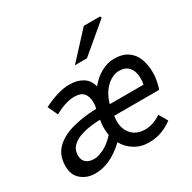

<svg xmlns="http://www.w3.org/2000/svg" viewBox="-167 -915 1092 1093"><g transform="rotate(-30 379.5 -368.5)"><path d="M156 12Q104 12 66.5 -19Q29 -50 29 -108Q29 -178 70 -220Q111 -262 182 -282Q253 -302 344 -305Q347 -316 348 -324.5Q349 -333 349 -341Q349 -384 330 -405.5Q311 -427 269 -427Q241 -427 207 -416Q173 -405 140 -386L109 -451Q146 -471 193 -486Q240 -501 279 -501Q330 -501 365.5 -479.5Q401 -458 412 -413Q445 -454 487.5 -477.5Q530 -501 573 -501Q629 -501 663 -477Q697 -453 712 -413Q727 -373 727 -322Q727 -301 724 -282Q721 -263 717 -247Q713 -231 708 -219H413Q405 -169 418.5 -134Q432 -99 460.5 -81Q489 -63 527 -63Q557 -63 584 -73Q611 -83 633 -99L666 -42Q637 -19 597.5 -3.5Q558 12 509 12Q457 12 415 -14.5Q373 -41 354 -80Q308 -36 259 -12Q210 12 156 12ZM192 -63Q220 -63 256.5 -81Q293 -99 331 -140Q327 -168 327 -189.5Q327 -211 332 -240Q265 -238 218 -225Q171 -212 146 -187.5Q121 -163 121 -127Q121 -95 140.5 -79Q160 -63 192 -63ZM424 -289H646Q648 -298 649 -308.5Q650 -319 650 -329Q650 -355 642 -377Q634 -399 615 -413Q596 -427 563 -427Q536 -427 508 -410.5Q480 -394 458 -363Q436 -332 424 -289ZM363 -580 519 -749H626L631 -739L442 -580Z"/></g></svg>

Font: Source Sans 3 ExtraLight Medium
Style: Italic
Weight: 500
Italic angle: -11°
Version: Version 3.052;hotconv 1.1.0;makeotfexe 2.6.0